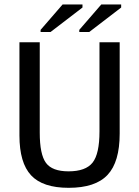

<svg xmlns="http://www.w3.org/2000/svg" viewBox="-20 -853 640 882"><path d="M529.8 -239.3Q529.8 -108.9 474.1 -49.6Q418.5 9.8 295.4 9.8Q176.3 9.8 122.8 -47.6Q69.3 -105 69.3 -230.5V-658.7H162.6V-243.2Q162.6 -143.6 191.2 -104.7Q219.7 -65.9 294.9 -65.9Q373.5 -65.9 405.3 -106Q437 -146 437 -249.5V-658.7H529.8ZM344.2 -706.1V-715.8L445.3 -832.5H536.6V-818.4L390.1 -706.1ZM166.5 -706.1V-715.8L267.6 -832.5H358.9V-818.4L212.4 -706.1Z"/></svg>

Font: Courier New
Style: Regular
Weight: 400
Designer: Steve Matteson
Foundry: Ascender Corporation
Version: Version 2.00.3